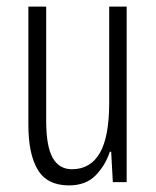

<svg xmlns="http://www.w3.org/2000/svg" viewBox="-20 -552 472 582"><path d="M364 -532V0H322L317 -92H313Q299 -50 269.5 -20Q240 10 189 10Q123 10 94.5 -37.5Q66 -85 66 -173V-532H120V-185Q120 -109 139.5 -74Q159 -39 198 -39Q254 -39 282.5 -88Q311 -137 311 -240V-532Z"/></svg>

Font: Noto Sans ExtraCondensed Light
Style: Regular
Weight: 300
Width: 2
Designer: Monotype Design Team
Foundry: Monotype Imaging Inc.
Version: Version 2.013; ttfautohint (v1.8.4.7-5d5b)